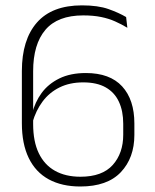

<svg xmlns="http://www.w3.org/2000/svg" viewBox="-20 -668 562 698"><path d="M272 10Q205 10 157.2 -16Q109.5 -42 84.5 -93.5Q59.5 -145 59.5 -220V-409.5Q59.5 -523.5 114.2 -586Q169 -648.5 278 -648.5Q336.5 -648.5 374.5 -635Q412.5 -621.5 438.5 -606L443 -567Q421.5 -580 398.5 -590.2Q375.5 -600.5 347.5 -606.2Q319.5 -612 282.5 -612Q189.5 -612 145 -559.5Q100.5 -507 100.5 -409V-217Q100.5 -153.5 121 -111Q141.5 -68.5 180 -47Q218.5 -25.5 272.5 -25.5Q351.5 -25.5 389.8 -68.2Q428 -111 428 -178V-218Q428 -264.5 412.2 -298.2Q396.5 -332 364.5 -350.2Q332.5 -368.5 282.5 -368.5Q233.5 -368.5 196.5 -350.2Q159.5 -332 135 -299.2Q110.5 -266.5 98 -222.5L88.5 -255.5H97Q107 -296.5 131.2 -329.8Q155.5 -363 195.8 -382.8Q236 -402.5 292 -402.5Q379.5 -402.5 424 -354Q468.5 -305.5 468.5 -219V-177.5Q468.5 -94 419.2 -42Q370 10 272 10Z"/></svg>

Font: Anek Odia Medium ExtraLight
Style: Regular
Weight: 250
Version: Version 1.003